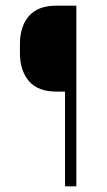

<svg xmlns="http://www.w3.org/2000/svg" viewBox="-20 -659 377 679"><path d="M180 -335Q114 -335 82.2 -372.2Q50.5 -409.5 50.5 -472V-503Q50.5 -565.5 82.2 -602.2Q114 -639 179.5 -639H222.5L223 -335ZM250 0H210V-639H250Z"/></svg>

Font: Anek Latin Medium ExtraLight
Style: Regular
Weight: 250
Version: Version 1.003